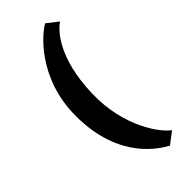

<svg xmlns="http://www.w3.org/2000/svg" viewBox="-323 -917 1140 1140"><g transform="rotate(-45 247.0 -347.0)"><path d="M78.1 -347.7C78.1 21.5 300.8 145 349.1 171.9L422.9 115.7C372.1 80.6 232.9 -92.3 241.2 -375C250 -673.3 368.7 -783.7 408.7 -811L338.9 -865.7C290.5 -840.8 78.1 -669.9 78.1 -347.7Z"/></g></svg>

Font: Merriweather
Style: Heavy
Weight: 900
Designer: Eben Sorkin ( eben@eyebytes.com )
Foundry: Sorkin Type Co.
Version: Version 1.003